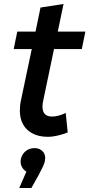

<svg xmlns="http://www.w3.org/2000/svg" viewBox="-20 -678 450 967"><path d="M49 -431 67 -519H159L184 -640L300 -658L271 -519H410L392 -431H252L198 -173Q194 -157 194 -141Q194 -91 242 -91Q273 -91 311 -109L321 -11Q299 -2 272 4.5Q245 11 221 11Q156 11 118 -24Q80 -59 80 -122Q80 -135 81.5 -148.5Q83 -162 86 -175L140 -431ZM206 133Q204 145 196.5 160.5Q189 176 176 201L138 269H77L113 186Q100 180 90.5 163Q81 146 85 123Q91 98 109.5 83Q128 68 155 68Q181 68 196.5 86Q212 104 206 133Z"/></svg>

Font: Radio Canada Medium
Style: Italic
Weight: 500
Italic angle: -12°
Designer: Charles Daoud, Etienne Aubert Bonn, Alexandre Saumier Demers, Jacques Le Bailly
Foundry: Radio-Canada
Version: Version 2.104; ttfautohint (v1.8.4.7-5d5b);gftools[0.9.28.de